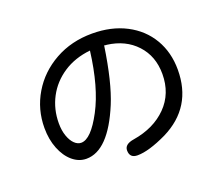

<svg xmlns="http://www.w3.org/2000/svg" viewBox="-120 -877 1241 1080"><g transform="rotate(-20 500.0 -336.5)"><path d="M485.4 -288.1Q386.7 -50.8 254.9 -50.8Q210 -50.8 172.4 -82.5Q134.8 -114.3 112.8 -169.9Q90.8 -225.6 90.8 -293.9Q90.8 -405.3 146.5 -498.5Q202.1 -591.8 300.8 -647Q399.4 -702.1 523.4 -702.1Q638.7 -702.1 726.1 -656.7Q813.5 -611.3 860.8 -530.8Q908.2 -450.2 908.2 -346.7Q908.2 -122.1 709 -23.4Q598.6 29.3 531.2 29.3Q484.4 29.3 484.4 -16.6Q484.4 -53.7 541 -62.5Q667 -83 742.7 -159.7Q818.4 -236.3 818.4 -353.5Q818.4 -460 753.4 -530.3Q688.5 -600.6 580.1 -614.3H575.2L565.4 -616.2Q534.2 -405.3 485.4 -288.1ZM175.8 -291Q175.8 -248 187.5 -214.8Q199.2 -181.6 217.8 -163.6Q236.3 -145.5 257.8 -145.5Q316.4 -145.5 385.7 -276.4Q454.1 -405.3 480.5 -616.2Q387.7 -606.4 318.8 -561Q250 -515.6 212.9 -445.3Q175.8 -375 175.8 -291Z"/></g></svg>

Font: jf-openhuninn-1.1
Style: Regular
Weight: 400
Designer: [Kosugi Maru]
      Designed by Motoya company      

      [Varela Round]
      Joe Prince(Latin component); Avraham Co
Foundry: justfont CO.,LTD.
Version: 1.1